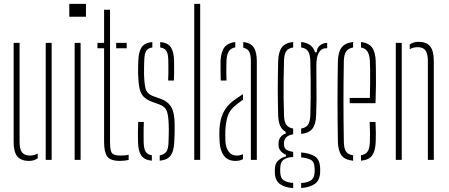

<svg xmlns="http://www.w3.org/2000/svg" viewBox="-20 -820 2302 985"><path d="M50 -92V-600H80.5V-91Q80.5 -54 93.2 -38Q106 -22 134 -22Q155.5 -22 173.5 -32.5V-8Q154.5 5.5 129 5.5Q88.5 5.5 69.2 -17.2Q50 -40 50 -92ZM214.5 0V-600H245V0Z M335.5 -734V-800H421V-734ZM363 0V-600H393.5V0Z M480 -572.5V-600H514V-770H544.5V-90.5Q544.5 -50.5 553.2 -36.2Q562 -22 598.5 -22Q614 -22 621.8 -23Q629.5 -24 640 -26V0.5Q630.5 2.5 619.2 4Q608 5.5 596.5 5.5Q546 5.5 530 -17.2Q514 -40 514 -92V-572.5ZM576 -572.5V-600H630V-572.5Z M688 -92Q687.5 -113.5 687.5 -139Q687.5 -164.5 689 -194.5H718Q716.5 -163.5 716.8 -138.2Q717 -113 717 -90.5Q718 -57 727 -42Q736 -27 759 -23.5V4.5Q720 0.5 704.5 -22.5Q689 -45.5 688 -92ZM799.5 4.5V-23Q823.5 -27 833.5 -41.8Q843.5 -56.5 844.5 -90.5Q845 -106 845.5 -121.5Q846 -137 846 -151.5Q846 -166 845.5 -179.5Q844.5 -226 835.8 -249.8Q827 -273.5 798 -284L761 -297.5Q731 -308.5 716 -324.8Q701 -341 695.5 -368Q690 -395 688.5 -439Q688 -457.5 688.5 -473Q689 -488.5 689.5 -507Q691 -554 706.2 -577.2Q721.5 -600.5 761.5 -604.5V-576.5Q738 -573 729.5 -558Q721 -543 720 -509Q719.5 -489 719 -473.2Q718.5 -457.5 719 -439.5Q720 -394 726.5 -366.8Q733 -339.5 765 -327L802 -314Q841 -300.5 858.5 -270.8Q876 -241 876 -180Q876 -160 875.8 -136Q875.5 -112 874 -91.5Q872 -45.5 855.8 -22.5Q839.5 0.5 799.5 4.5ZM842.5 -407Q843.5 -427 843.8 -444.8Q844 -462.5 843.8 -478.8Q843.5 -495 843.5 -509Q843 -543 834 -558Q825 -573 802 -576.5V-604.5Q841.5 -600.5 856.8 -577.2Q872 -554 873 -507.5Q873 -494 873.2 -478.2Q873.5 -462.5 873.2 -444.8Q873 -427 872 -407Z M976.5 0V-800H1007V0Z M1106.5 -93.5Q1106 -108 1105.5 -121Q1105 -134 1105.5 -148Q1106.5 -180.5 1113.5 -208.8Q1120.5 -237 1136.8 -261.5Q1153 -286 1183.5 -308Q1193.5 -315 1204.2 -322.2Q1215 -329.5 1226.5 -337V-308.5Q1217.5 -302.5 1207.8 -295Q1198 -287.5 1186.5 -278Q1156 -253 1146.8 -219.8Q1137.5 -186.5 1136 -148Q1135.5 -140 1135.8 -125Q1136 -110 1136.5 -94.5Q1139 -59.5 1154.2 -40.8Q1169.5 -22 1194 -22Q1213 -22 1226.5 -29V-4Q1211.5 5.5 1189 5.5Q1148.5 5.5 1128.8 -21Q1109 -47.5 1106.5 -93.5ZM1112.5 -407Q1112 -432 1111.5 -459.2Q1111 -486.5 1111.5 -507.5Q1113.5 -554 1131.2 -577Q1149 -600 1187 -604.5V-577Q1166 -573.5 1154.8 -558.2Q1143.5 -543 1142 -509Q1141.5 -495.5 1141.2 -478.2Q1141 -461 1141.2 -442.5Q1141.5 -424 1142 -407ZM1267 0V-508.5Q1267 -539 1258.2 -555Q1249.5 -571 1228 -575.5V-604.5Q1267 -600 1282.2 -576.2Q1297.5 -552.5 1297.5 -505.5V0Z M1484 145Q1442 142.5 1416.5 124.5Q1391 106.5 1390 64.5Q1390 60 1389.8 56.2Q1389.5 52.5 1390 49Q1390 18 1408.8 2.2Q1427.5 -13.5 1447 -17V-26Q1409.5 -43 1409 -75Q1408.5 -78.5 1408.5 -80.5Q1408.5 -82.5 1409 -85Q1409 -105 1420.8 -118.5Q1432.5 -132 1445.5 -134V-144Q1426 -154.5 1417 -175.5Q1408 -196.5 1407 -229.5Q1406 -270 1405.5 -301Q1405 -332 1405 -361.8Q1405 -391.5 1405.5 -426Q1406 -460.5 1407 -507Q1408.5 -554 1426 -577.2Q1443.5 -600.5 1484 -604.5V-576.5Q1459.5 -573 1448.8 -557.8Q1438 -542.5 1437 -508.5Q1435.5 -461.5 1435 -413.2Q1434.5 -365 1435 -318.2Q1435.5 -271.5 1437 -228Q1438 -194.5 1449 -179.5Q1460 -164.5 1484 -160.5V-131Q1462 -128 1449.5 -116.5Q1437 -105 1437 -87.5Q1437 -85.5 1437 -84Q1437 -82.5 1437 -80Q1437 -62 1448 -53.2Q1459 -44.5 1484 -41V-14.5Q1455.5 -14 1436.8 -2Q1418 10 1417.5 45Q1417.5 49 1417.5 53Q1417.5 57 1417.5 61.5Q1418 94.5 1436.8 105.8Q1455.5 117 1484 118.5ZM1525 144.5V119Q1554.5 117.5 1574 106Q1593.5 94.5 1594 61Q1594.5 57 1594.5 52.8Q1594.5 48.5 1594 44.5Q1593.5 9.5 1574.2 -0.2Q1555 -10 1525 -12.5V-38Q1570.5 -34 1596 -17.2Q1621.5 -0.5 1622.5 44.5Q1622.5 48.5 1622.5 52.5Q1622.5 56.5 1622.5 61.5Q1621.5 105.5 1594.5 123.8Q1567.5 142 1525 144.5ZM1525 -133V-160.5Q1549 -164.5 1559.8 -179.5Q1570.5 -194.5 1572 -228Q1573.5 -271.5 1573.8 -318.2Q1574 -365 1573.8 -413.2Q1573.5 -461.5 1572 -508.5Q1570.5 -542.5 1560 -557.8Q1549.5 -573 1525 -576.5V-604.5Q1582.5 -598.5 1596 -552H1605Q1605 -573.5 1621.2 -586.8Q1637.5 -600 1658.5 -600V-572.5H1651Q1629.5 -572.5 1616.2 -550.8Q1603 -529 1603 -486.5V-463Q1603 -416 1603.5 -381Q1604 -346 1603.8 -311Q1603.5 -276 1602 -229.5Q1600.5 -183 1582.8 -160Q1565 -137 1525 -133Z M1713.5 -92Q1712.5 -142.5 1712 -194.8Q1711.5 -247 1711.5 -299.5Q1711.5 -352 1712 -404.2Q1712.5 -456.5 1713.5 -507Q1715 -554 1733 -577Q1751 -600 1791.5 -604.5V-576.5Q1767 -572 1756 -556Q1745 -540 1744 -509Q1743 -448 1742.5 -397.8Q1742 -347.5 1742 -300.5Q1742 -253.5 1742.5 -202.8Q1743 -152 1744 -90.5Q1745 -56.5 1756 -41.5Q1767 -26.5 1791.5 -23.5V4.5Q1750 0.5 1732.5 -22.5Q1715 -45.5 1713.5 -92ZM1832 4.5V-23.5Q1855.5 -27.5 1865.8 -42.5Q1876 -57.5 1877.5 -90.5Q1878.5 -112 1878.2 -137.5Q1878 -163 1876.5 -194.5H1906.5Q1908 -164.5 1908.2 -139Q1908.5 -113.5 1907.5 -92Q1905.5 -45.5 1889.2 -22.5Q1873 0.5 1832 4.5ZM1774 -290.5V-317.5H1877.5Q1878.5 -359.5 1878.8 -396.8Q1879 -434 1878.8 -462.8Q1878.5 -491.5 1877.5 -509Q1875.5 -540 1865 -556Q1854.5 -572 1832 -576.5V-604.5Q1870.5 -600 1888 -577.2Q1905.5 -554.5 1907.5 -507.5Q1908 -490.5 1908.5 -459.8Q1909 -429 1908.8 -386.2Q1908.5 -343.5 1906.5 -290.5Z M2010.5 0V-600H2041V0ZM2175 0V-509Q2174.5 -546.5 2162.2 -562.2Q2150 -578 2121.5 -578Q2110.5 -578 2100.5 -575.2Q2090.5 -572.5 2082 -567.5V-591.5Q2091 -598.5 2102.2 -602Q2113.5 -605.5 2127 -605.5Q2167.5 -605.5 2186.2 -583Q2205 -560.5 2205.5 -508V0Z"/></svg>

Font: Big Shoulders Stencil Display ExtraLight
Style: Regular
Weight: 250
Designer: Patric King
Foundry: XO Type Co
Version: Version 2.001